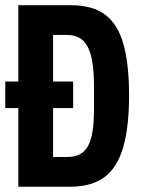

<svg xmlns="http://www.w3.org/2000/svg" viewBox="-20 -707 542 727"><path d="M0 -297.8V-398.2H257V-297.8ZM49.4 0V-687.2H248.2Q330.1 -687.2 378 -651.5Q426 -615.8 447.3 -540.4Q468.7 -465 468.7 -345.4Q468.7 -226.9 446.7 -150.3Q424.8 -73.7 376.2 -36.8Q327.7 0 245 0ZM181 -112.6H234.2Q260.2 -112.6 279 -121.1Q297.7 -129.5 310.7 -149.9Q323.7 -170.3 329.8 -206.1Q335.9 -241.9 335.9 -296.3V-379Q335.9 -433.7 329.8 -471.1Q323.7 -508.5 311.1 -531.4Q298.5 -554.3 279.3 -564.4Q260.2 -574.6 234.2 -574.6H181Z"/></svg>

Font: Archivo SemiBold ExtraCondensed
Style: Regular
Weight: 600
Width: 2
Version: Version 2.001